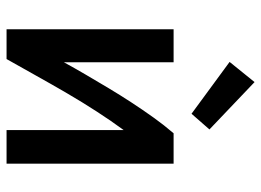

<svg xmlns="http://www.w3.org/2000/svg" viewBox="-128 -688 815 600"><g transform="rotate(90 280.0 -387.5)"><path d="M71 0V-522H174V-179Q192 -212 212.5 -247Q233 -282 254.5 -318Q276 -354 299.5 -390Q323 -426 347 -459.5Q371 -493 396 -522H491V0H386V-366Q358 -328 328.5 -282.5Q299 -237 271 -189Q243 -141 216 -92.5Q189 -44 164 0ZM335 -578 173 -697 236 -775 384 -634Z"/></g></svg>

Font: Ubuntu Sans Mono Medium
Style: Regular
Weight: 500
Monospace: yes
Designer: Dalton Maag Ltd
Foundry: Dalton Maag Ltd
Version: Version 1.006